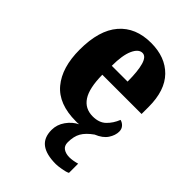

<svg xmlns="http://www.w3.org/2000/svg" viewBox="-230 -650 989 989"><g transform="rotate(45 264.5 -155.5)"><path d="M366 239Q296 239 261 212.5Q226 186 226 130Q226 91 249.5 58Q273 25 306 9Q301 10 295 10Q289 10 283 10Q157 10 96.5 -62.5Q36 -135 36 -265Q36 -406 98 -478Q160 -550 272 -550Q376 -550 436 -488.5Q496 -427 496 -308V-256H210Q211 -159 240.5 -114Q270 -69 327 -69Q373 -69 399.5 -94.5Q426 -120 441 -158Q457 -154 468 -141.5Q479 -129 479 -111Q479 -83 460.5 -55Q442 -27 400 -10Q362 17 346 45Q330 73 330 116Q330 142 347.5 153.5Q365 165 391 165Q414 165 446 156V223Q433 230 406.5 234.5Q380 239 366 239ZM327 -323Q327 -398 315 -440Q303 -482 277 -482Q249 -482 230.5 -441Q212 -400 212 -323Z"/></g></svg>

Font: Noto Serif Thai Condensed Black
Style: Regular
Weight: 900
Width: 3
Designer: Monotype Design Team
Foundry: Monotype Imaging Inc.
Version: Version 2.002; ttfautohint (v1.8.4.7-5d5b)